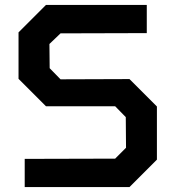

<svg xmlns="http://www.w3.org/2000/svg" viewBox="-20 -757 710 777"><path d="M80 0V-114L446 -115L490 -159L489 -283L446 -327H166L55 -438V-626L166 -737H574V-623L225 -622L180 -579L181 -481L225 -436L504 -437L615 -326V-111L504 0Z"/></svg>

Font: Tomorrow Medium
Style: Regular
Weight: 500
Designer: Tony de Marco, Monica Rizzolli
Foundry: Just in Type
Version: Version 2.002